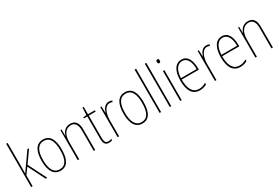

<svg xmlns="http://www.w3.org/2000/svg" viewBox="75 -1834 4246 2919"><g transform="rotate(-30 2197.5 -375.0)"><path d="M103 -368V-760H77V0H103V-190L182 -298L332 0H360L199 -321L345 -527H315L141 -280C126 -259 118 -247 102 -224C103 -275 103 -316 103 -368Z M767 -264C767 -428 719 -537 592 -537C474 -537 413 -440 413 -265C413 -88 473 10 592 10C710 10 767 -87 767 -264ZM439 -265C439 -423 488 -512 592 -512C702 -512 741 -413 741 -265C741 -102 695 -15 591 -15C487 -15 439 -107 439 -265Z M1068 -537C979 -537 936 -475 919 -416H917L915 -527H895V0H921V-308C921 -445 985 -513 1068 -513C1135 -513 1176 -468 1176 -359V0H1202V-366C1202 -485 1154 -537 1068 -537Z M1443 -14C1392 -14 1379 -49 1379 -119V-503H1500V-527H1379V-657H1358L1351 -528L1294 -522V-503H1353V-120C1353 -37 1371 10 1442 10C1466 10 1482 5 1498 -1V-26C1484 -19 1464 -14 1443 -14Z M1747 -535C1675 -535 1639 -470 1622 -414H1620L1616 -527H1595V0H1621V-283C1621 -394 1663 -510 1747 -510C1766 -510 1782 -505 1795 -500L1803 -524C1786 -532 1766 -535 1747 -535Z M2204 -264C2204 -428 2156 -537 2029 -537C1911 -537 1850 -440 1850 -265C1850 -88 1910 10 2029 10C2147 10 2204 -87 2204 -264ZM1876 -265C1876 -423 1925 -512 2029 -512C2139 -512 2178 -413 2178 -265C2178 -102 2132 -15 2028 -15C1924 -15 1876 -107 1876 -265Z M2358 0V-760H2332V0Z M2537 0V-760H2511V0Z M2708 -723C2688 -723 2682 -706 2682 -690C2682 -672 2689 -657 2707 -657C2725 -657 2733 -671 2733 -691C2733 -707 2728 -723 2708 -723ZM2720 -527H2694V0H2720Z M3022 -537C2905 -537 2850 -423 2850 -263C2850 -97 2907 10 3038 10C3086 10 3124 -2 3159 -22V-51C3116 -26 3081 -15 3038 -15C2930 -15 2875 -106 2876 -271H3177V-298C3177 -424 3136 -537 3022 -537ZM3022 -512C3113 -512 3153 -417 3152 -295H2877C2885 -440 2939 -512 3022 -512Z M3456 -535C3384 -535 3348 -470 3331 -414H3329L3325 -527H3304V0H3330V-283C3330 -394 3372 -510 3456 -510C3475 -510 3491 -505 3504 -500L3512 -524C3495 -532 3475 -535 3456 -535Z M3732 -537C3615 -537 3560 -423 3560 -263C3560 -97 3617 10 3748 10C3796 10 3834 -2 3869 -22V-51C3826 -26 3791 -15 3748 -15C3640 -15 3585 -106 3586 -271H3887V-298C3887 -424 3846 -537 3732 -537ZM3732 -512C3823 -512 3863 -417 3862 -295H3587C3595 -440 3649 -512 3732 -512Z M4187 -537C4098 -537 4055 -475 4038 -416H4036L4034 -527H4014V0H4040V-308C4040 -445 4104 -513 4187 -513C4254 -513 4295 -468 4295 -359V0H4321V-366C4321 -485 4273 -537 4187 -537Z"/></g></svg>

Font: Noto Sans Kannada Condensed Thin
Style: Regular
Weight: 100
Width: 3
Designer: Jelle Bosma - Monotype Design Team
Foundry: Monotype Imaging Inc.
Version: Version 2.005